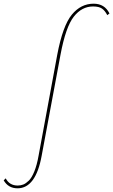

<svg xmlns="http://www.w3.org/2000/svg" viewBox="-146 -731 613 1040"><path d="M-51 289Q-101 289 -126 246L-115 235Q-95 274 -50 274Q-34 274 -20 268.5Q-6 263 10 247.5Q26 232 40 197.5Q54 163 63 112L164 -434Q194 -592 243 -651.5Q292 -711 361 -711Q421 -711 447 -658L435 -649Q423 -673 406.5 -684.5Q390 -696 358 -696Q297 -696 253.5 -640.5Q210 -585 182 -436L80 111Q48 289 -51 289Z"/></svg>

Font: EauTestInfant Thin
Style: Italic
Weight: 250
Italic angle: -12°
Designer: Christian Thalmann (Catharsis Fonts)
Version: Version 0.001;PS 000.001;hotconv 1.0.88;makeotf.lib2.5.64775